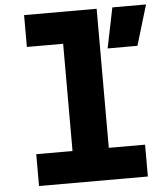

<svg xmlns="http://www.w3.org/2000/svg" viewBox="-57 -899 818 949"><g transform="rotate(-5 351.5 -424.0)"><path d="M98 -848H458V-158H638V0H98V-158H278V-690H98ZM495 -648 536 -848H703L643 -648Z"/></g></svg>

Font: Martian Mono ExtraBold
Style: Regular
Weight: 800
Monospace: yes
Designer: Roman Shamin
Foundry: Evil Martians
Version: Version 1.000; ttfautohint (v1.8.4.7-5d5b)